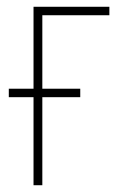

<svg xmlns="http://www.w3.org/2000/svg" viewBox="-20 -547 354 567"><path d="M303 -527H79V-285H6V-260H79V0H105V-260H217V-285H105V-502H303Z"/></svg>

Font: Noto Sans Condensed Thin
Style: Regular
Weight: 100
Width: 3
Designer: Monotype Design Team
Foundry: Monotype Imaging Inc.
Version: Version 2.013